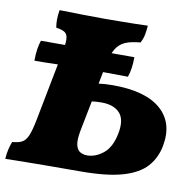

<svg xmlns="http://www.w3.org/2000/svg" viewBox="-90 -758 855 840"><g transform="rotate(10 337.5 -338.0)"><path d="M-13 3Q-12 -19 -7 -40Q-2 -61 4 -75Q32 -77 47.5 -85.5Q63 -94 73 -117.5Q83 -141 92 -187L151 -491Q160 -535 159.5 -557Q159 -579 147 -588Q135 -597 107 -601Q104 -616 104 -635.5Q104 -655 108 -679Q155 -678 207 -677Q259 -676 308 -676Q341 -676 378.5 -676.5Q416 -677 448.5 -677.5Q481 -678 500 -679Q499 -660 495 -639Q491 -618 481 -601Q440 -598 414 -586.5Q388 -575 373 -549.5Q358 -524 349 -479L332 -392Q346 -394 361 -395Q376 -396 395 -396Q540 -396 608 -337Q676 -278 657 -174Q647 -119 612.5 -80Q578 -41 508 -20.5Q438 0 319 0Q260 0 173 0.5Q86 1 -13 3ZM290 -178Q281 -132 287 -110Q293 -88 307 -81Q321 -74 336 -74Q374 -74 408.5 -102Q443 -130 455 -193Q467 -255 440.5 -284Q414 -313 359 -313Q352 -313 340.5 -312.5Q329 -312 316 -310ZM38 -442Q38 -471 41.5 -494Q45 -517 51 -533H466Q466 -480 453 -444Q407 -445 350 -445Q293 -445 245 -445Q171 -445 125 -443.5Q79 -442 38 -442Z"/></g></svg>

Font: Vollkorn Black
Style: Italic
Weight: 900
Italic angle: -11°
Designer: Friedrich Althausen
Foundry: Friedrich Althausen
Version: Version 5.000; ttfautohint (v1.8.3)